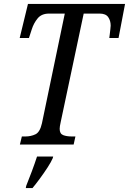

<svg xmlns="http://www.w3.org/2000/svg" viewBox="-20 -734 655 975"><path d="M81 0 91 -41H109Q137 -41 160 -52Q183 -63 193 -108L309 -665H229Q191 -665 171 -640.5Q151 -616 141 -584L127 -541H80L122 -714H615L582 -541H535Q536 -547 537.5 -560.5Q539 -574 540.5 -586.5Q542 -599 542 -604Q542 -629 529.5 -647Q517 -665 486 -665H405L288 -113Q283 -91 283 -80Q283 -55 300.5 -48Q318 -41 345 -41H363L354 0ZM113 210Q126 178 141.5 136.5Q157 95 168 61H250L248 69Q240 88 221.5 116.5Q203 145 182 173.5Q161 202 145 221H111Z"/></svg>

Font: Noto Serif Condensed
Style: Italic
Weight: 400
Width: 3
Italic angle: -12°
Designer: Monotype Design Team
Foundry: Monotype Imaging Inc.
Version: Version 2.014; ttfautohint (v1.8.4.7-5d5b)